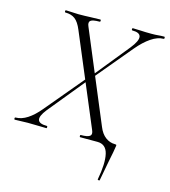

<svg xmlns="http://www.w3.org/2000/svg" viewBox="-138 -720 892 1009"><g transform="rotate(15 307.5 -215.5)"><path d="M-15 0Q-19 0 -19 -6Q-19 -12 -15 -12Q17 -12 49.5 -33Q82 -54 115 -94L295 -309L303 -299L133 -91Q102 -52 107.5 -32Q113 -12 156 -12Q159 -12 159 -6Q159 0 156 0Q131 0 110.5 -1Q90 -2 55 -2Q33 -2 19 -1Q5 0 -15 0ZM319 -316 312 -325 474 -525Q509 -569 505 -591Q501 -613 460 -613Q456 -613 456 -619Q456 -625 460 -625Q484 -625 505 -623.5Q526 -622 560 -622Q583 -622 597.5 -623.5Q612 -625 630 -625Q634 -625 634 -619Q634 -613 630 -613Q598 -613 562.5 -589Q527 -565 491 -522ZM434 0H340Q337 0 337 -6Q337 -12 340 -12Q378 -12 389.5 -21.5Q401 -31 391 -53L185 -543Q169 -582 148.5 -597.5Q128 -613 96 -613Q92 -613 92 -619Q92 -625 96 -625Q113 -625 130 -623.5Q147 -622 163 -622Q199 -622 229 -623.5Q259 -625 282 -625Q286 -625 286 -619Q286 -613 282 -613Q243 -613 232.5 -603.5Q222 -594 232 -572L437 -82Q451 -47 474.5 -29.5Q498 -12 526 -12Q534 -12 534.5 -9Q535 -6 533 4Q532 15 528.5 31.5Q525 48 518 84Q511 120 498 191Q498 194 492 193.5Q486 193 487 189Q504 99 492.5 49.5Q481 0 434 0Z"/></g></svg>

Font: Cormorant Light
Style: Italic
Weight: 300
Italic angle: -10°
Designer: Christian Thalmann (Catharsis Fonts)
Foundry: Catharsis Fonts
Version: Version 4.000